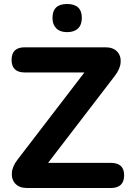

<svg xmlns="http://www.w3.org/2000/svg" viewBox="-20 -942 654 962"><path d="M316 -781Q281 -781 262 -800Q243 -819 243 -852Q243 -922 316 -922Q390 -922 390 -852Q390 -818 371 -799.5Q352 -781 316 -781ZM116 0Q77 0 57 -21.5Q37 -43 39.5 -76.5Q42 -110 70 -145L403 -579H104Q38 -579 38 -642Q38 -705 104 -705H508Q547 -705 567 -683.5Q587 -662 584.5 -629Q582 -596 554 -560L221 -126H535Q602 -126 602 -64Q602 0 535 0Z"/></svg>

Font: Chiron GoRound TC
Style: Bold
Weight: 700
Designer: Ryoko NISHIZUKA 西塚涼子 (kana, bopomofo & ideographs); Paul D. Hunt (Latin, Greek & Cyrillic); Sandoll Communications 산돌커뮤니
Foundry: Adobe
Version: Version 1.000;hotconv 1.1.1;makeotfexe 2.6.0